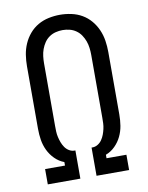

<svg xmlns="http://www.w3.org/2000/svg" viewBox="-84 -804 668 865"><g transform="rotate(-10 250.0 -371.5)"><path d="M64 0V-70H155V-86Q131 -95 112.5 -113.5Q94 -132 83 -155Q72 -178 68 -203Q64 -228 64 -254V-540Q64 -566 68 -592Q72 -618 82.5 -642Q93 -666 110 -686Q127 -706 149.5 -719Q172 -732 198 -737.5Q224 -743 250 -743Q276 -743 302 -737.5Q328 -732 350.5 -719Q373 -706 390 -686Q407 -666 417.5 -642Q428 -618 432 -592Q436 -566 436 -540V-254Q436 -228 432 -203Q428 -178 417 -155Q406 -132 387.5 -113.5Q369 -95 345 -86V-70H436V0H287V-129H291Q304 -129 315.5 -136Q327 -143 334.5 -154Q342 -165 346.5 -177Q351 -189 354 -202Q357 -215 357.5 -228Q358 -241 358 -254V-540Q358 -556 356 -572.5Q354 -589 348.5 -604Q343 -619 334 -632.5Q325 -646 311.5 -655.5Q298 -665 282 -669Q266 -673 250 -673Q234 -673 218 -669Q202 -665 188.5 -655.5Q175 -646 166 -632.5Q157 -619 151.5 -604Q146 -589 144 -572.5Q142 -556 142 -540V-254Q142 -241 142.5 -228Q143 -215 146 -202Q149 -189 153.5 -177Q158 -165 165.5 -154Q173 -143 184.5 -136Q196 -129 209 -129H213V0Z"/></g></svg>

Font: Iosevka NFM
Style: Regular
Weight: 400
Monospace: yes
Designer: Belleve Invis
Foundry: Belleve Invis
Version: Version 29.0.4; ttfautohint (v1.8.4);Nerd Fonts 3.3.0